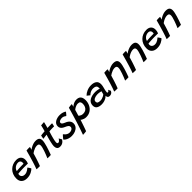

<svg xmlns="http://www.w3.org/2000/svg" viewBox="508 -2703 4912 4912"><g transform="rotate(-45 2964.0 -247.0)"><path d="M483.5 -104.5Q468.5 -89.5 445 -72Q421.5 -54.5 390 -38.8Q358.5 -23 318.5 -13Q278.5 -3 230 -3Q138 -3 83.5 -52.5Q29 -102 29 -195.5Q29 -271.5 54.5 -333.5Q80 -395.5 125.2 -440.2Q170.5 -485 230.5 -509.2Q290.5 -533.5 360.5 -533.5Q444.5 -533.5 489.2 -490Q534 -446.5 534 -370.5Q534 -343 528 -314Q522 -285 510.5 -257.5Q504.5 -258 482.5 -258Q460.5 -258 430.8 -258.2Q401 -258.5 372.5 -258.2Q344 -258 325.5 -257.5Q295 -257 260.5 -255Q226 -253 196.5 -250.5Q167 -248 150.5 -245Q145.5 -229.5 145.5 -205.5Q145.5 -178.5 159.5 -157.5Q173.5 -136.5 198 -124.5Q222.5 -112.5 255 -112.5Q287 -112.5 314 -121.8Q341 -131 362.5 -144.8Q384 -158.5 400 -172Q416 -185.5 426.5 -194Q429 -191.5 437 -181.5Q445 -171.5 454.8 -157.8Q464.5 -144 472.8 -130Q481 -116 483.5 -104.5ZM172 -320.5Q185.5 -323 210 -325.2Q234.5 -327.5 266.8 -329.2Q299 -331 335 -331.5Q356 -332 376 -332.2Q396 -332.5 410 -332.5Q424 -332.5 427.5 -332.5Q430 -341 431 -352.2Q432 -363.5 432 -374Q432 -395 423.2 -413.2Q414.5 -431.5 395.5 -442.8Q376.5 -454 345.5 -454Q306 -454 269.2 -437Q232.5 -420 206.5 -390Q180.5 -360 172 -320.5Z M682 6.5Q670.5 6.5 654.2 6.5Q638 6.5 621.5 6.5Q607 6 588.5 5Q570 4 561.5 3Q577.5 -38.5 594.8 -89Q612 -139.5 631.2 -202.2Q650.5 -265 672.8 -343Q695 -421 721 -517.5Q736 -519.5 756.2 -521Q776.5 -522.5 797 -522.5Q810.5 -522.5 823.8 -521.8Q837 -521 846 -519.5Q845.5 -514.5 841.5 -499Q837.5 -483.5 833 -466.5Q828.5 -449.5 824.5 -438.5Q845.5 -458 883.8 -479.5Q922 -501 967.2 -515.5Q1012.5 -530 1054.5 -530Q1131 -530 1162.8 -499.8Q1194.5 -469.5 1194.5 -410.5Q1194.5 -376 1184 -326.5Q1173.5 -277 1156.5 -220Q1139.5 -163 1119.5 -105.8Q1099.5 -48.5 1080.5 1.5Q1072 2.5 1055.2 3.2Q1038.5 4 1020 4Q1000.5 4 983.5 3.2Q966.5 2.5 957.5 1.5Q974.5 -37 993.8 -85.5Q1013 -134 1030.5 -184.2Q1048 -234.5 1059 -278.5Q1070 -322.5 1070 -351Q1070 -383.5 1053.5 -401.5Q1037 -419.5 997.5 -419.5Q958 -419.5 919.8 -406.2Q881.5 -393 849.8 -374.5Q818 -356 797 -340Q773.5 -257.5 751.2 -189.2Q729 -121 711.2 -71Q693.5 -21 682 6.5Z M1566 -76.5Q1553 -54.5 1531.8 -31.8Q1510.5 -9 1479 6.2Q1447.5 21.5 1403 21.5Q1343 21.5 1317.2 -13.5Q1291.5 -48.5 1291.5 -101Q1291.5 -123 1297.5 -158.2Q1303.5 -193.5 1313 -234.2Q1322.5 -275 1333.2 -315.2Q1344 -355.5 1354 -389Q1364 -422.5 1370.5 -441.5Q1323.5 -437 1287 -431.5Q1250.5 -426 1239 -423.5Q1240.5 -443 1244.2 -464.8Q1248 -486.5 1251.8 -503.2Q1255.5 -520 1256.5 -525Q1286 -529 1323 -533Q1360 -537 1396.5 -539Q1403.5 -562 1410.2 -586.8Q1417 -611.5 1423 -635.5Q1428 -656 1432.5 -675.8Q1437 -695.5 1439.5 -708.5L1551.5 -716.5Q1551 -712.5 1547.5 -697Q1544 -681.5 1538.5 -659.2Q1533 -637 1526 -612Q1522 -597 1517.5 -580Q1513 -563 1508.5 -545.5Q1524.5 -546.5 1546.8 -547.5Q1569 -548.5 1582.5 -548.5Q1605.5 -549.5 1625.5 -549.2Q1645.5 -549 1659.2 -548.8Q1673 -548.5 1676.5 -548.5Q1674.5 -531.5 1668.2 -503.8Q1662 -476 1656.5 -456Q1651.5 -456.5 1622.8 -456.5Q1594 -456.5 1566 -455Q1546.5 -454.5 1523.2 -453Q1500 -451.5 1481.5 -450.5Q1474.5 -429.5 1464.2 -397Q1454 -364.5 1443.2 -326.5Q1432.5 -288.5 1423.2 -251Q1414 -213.5 1408 -182.5Q1402 -151.5 1402 -133.5Q1402 -110 1409.5 -96.2Q1417 -82.5 1438 -82.5Q1457.5 -82.5 1473.2 -95.2Q1489 -108 1500.8 -124.8Q1512.5 -141.5 1519.5 -154.5Q1522 -151.5 1528.8 -140.2Q1535.5 -129 1543.5 -115.2Q1551.5 -101.5 1557.8 -90.5Q1564 -79.5 1566 -76.5Z M1804 40Q1751 40 1706.2 26.2Q1661.5 12.5 1629.5 -8.8Q1597.5 -30 1584 -51.5Q1589 -59 1600.2 -73Q1611.5 -87 1625 -103Q1638.5 -119 1651.5 -133Q1664.5 -147 1673 -154Q1689 -131 1712.8 -109.5Q1736.5 -88 1765.8 -74.8Q1795 -61.5 1826.5 -61.5Q1857 -61.5 1884.8 -71.2Q1912.5 -81 1930.2 -100.5Q1948 -120 1948 -150Q1948 -182 1921 -203.8Q1894 -225.5 1849.5 -244Q1811 -260 1782.5 -279.8Q1754 -299.5 1738.2 -326.8Q1722.5 -354 1722.5 -392Q1722.5 -435 1743 -466.8Q1763.5 -498.5 1798 -519.2Q1832.5 -540 1874.2 -550.2Q1916 -560.5 1958.5 -560.5Q2020 -560.5 2067 -544.8Q2114 -529 2137 -509.5Q2132 -500.5 2120.2 -485Q2108.5 -469.5 2093.8 -452.5Q2079 -435.5 2064.5 -422Q2046 -438.5 2015.8 -453.5Q1985.5 -468.5 1949 -468.5Q1930.5 -468.5 1910.8 -465Q1891 -461.5 1873.5 -453.5Q1856 -445.5 1845.2 -432.8Q1834.5 -420 1834.5 -401.5Q1834.5 -377 1857.8 -359Q1881 -341 1923.5 -323.5Q1964.5 -308 1996 -285.2Q2027.5 -262.5 2045.8 -231.5Q2064 -200.5 2064 -160.5Q2064 -95 2027.2 -50.2Q1990.5 -5.5 1931.2 17.2Q1872 40 1804 40Z M2026 221Q2054.5 143.5 2083.2 57Q2112 -29.5 2139.5 -116.2Q2167 -203 2190.5 -281.8Q2214 -360.5 2232.5 -423.5Q2251 -486.5 2261 -525.5Q2286.5 -532.5 2318.8 -535.8Q2351 -539 2380 -539Q2377.5 -525.5 2371.8 -502.8Q2366 -480 2361 -462Q2374.5 -475 2401 -493Q2427.5 -511 2464.8 -524.8Q2502 -538.5 2547 -538.5Q2602 -538.5 2636.2 -517Q2670.5 -495.5 2686.5 -456.5Q2702.5 -417.5 2702.5 -364Q2702.5 -274.5 2666.2 -200.8Q2630 -127 2564 -83.2Q2498 -39.5 2408 -39.5Q2372.5 -39.5 2340 -49.5Q2307.5 -59.5 2284.5 -73.5Q2261.5 -87.5 2254.5 -99Q2251 -87.5 2241.5 -58.5Q2232 -29.5 2219.2 8.8Q2206.5 47 2192.8 86.5Q2179 126 2167 159Q2155 192 2148 210.5Q2126.5 214.5 2102.8 216.8Q2079 219 2058.5 220Q2038 221 2026 221ZM2415 -157Q2470.5 -157 2508.5 -181.8Q2546.5 -206.5 2566.2 -249.5Q2586 -292.5 2586 -346.5Q2586 -391.5 2566.2 -415.5Q2546.5 -439.5 2498 -439.5Q2470 -439.5 2444.5 -432Q2419 -424.5 2397.8 -413.2Q2376.5 -402 2360.8 -390.5Q2345 -379 2336 -370.5Q2334.5 -364.5 2329.8 -348.2Q2325 -332 2319 -311.2Q2313 -290.5 2306.8 -269.8Q2300.5 -249 2295.5 -233Q2290.5 -217 2288.5 -210.5Q2296 -202 2311.5 -189.2Q2327 -176.5 2352.2 -166.8Q2377.5 -157 2415 -157Z M2917.5 9.5Q2831.5 9.5 2780.8 -24Q2730 -57.5 2730 -133.5Q2730 -188.5 2754.8 -227Q2779.5 -265.5 2821.5 -289.2Q2863.5 -313 2915.8 -324Q2968 -335 3023.5 -335Q3054 -335 3083.8 -330.5Q3113.5 -326 3135.2 -320.2Q3157 -314.5 3164 -310Q3166 -321.5 3166 -336.2Q3166 -351 3163 -365Q3158.5 -402.5 3127 -420Q3095.5 -437.5 3047 -437.5Q3012 -437.5 2979.2 -427Q2946.5 -416.5 2920.2 -399Q2894 -381.5 2876 -361L2798.5 -423Q2844 -471 2915.5 -502Q2987 -533 3067.5 -533Q3161.5 -533 3216.2 -494Q3271 -455 3271 -368.5Q3271 -343.5 3266 -314.5Q3261 -285.5 3252.5 -256Q3242.5 -219.5 3234 -183.5Q3225.5 -147.5 3225.5 -121Q3225.5 -106.5 3230.8 -102Q3236 -97.5 3245.5 -97.5Q3261 -97.5 3273.5 -109Q3286 -120.5 3294.5 -142L3327 -73Q3313.5 -37 3283.2 -17.2Q3253 2.5 3216.5 2.5Q3178 2.5 3159.2 -18.2Q3140.5 -39 3140.5 -81Q3126.5 -60 3093.2 -39Q3060 -18 3014.5 -4.2Q2969 9.5 2917.5 9.5ZM2958 -82Q2987.5 -82 3018.8 -90.5Q3050 -99 3078.2 -113.8Q3106.5 -128.5 3126 -146.5Q3132.5 -172 3138 -193.5Q3143.5 -215 3149 -233Q3137 -238 3101.5 -245.2Q3066 -252.5 3020.5 -252.5Q2991 -252.5 2961.2 -246.5Q2931.5 -240.5 2906.8 -228.5Q2882 -216.5 2867 -197.8Q2852 -179 2852 -153.5Q2852 -114.5 2878 -98.2Q2904 -82 2958 -82Z M3494 6.5Q3482.5 6.5 3466.2 6.5Q3450 6.5 3433.5 6.5Q3419 6 3400.5 5Q3382 4 3373.5 3Q3389.5 -38.5 3406.8 -89Q3424 -139.5 3443.2 -202.2Q3462.5 -265 3484.8 -343Q3507 -421 3533 -517.5Q3548 -519.5 3568.2 -521Q3588.5 -522.5 3609 -522.5Q3622.5 -522.5 3635.8 -521.8Q3649 -521 3658 -519.5Q3657.5 -514.5 3653.5 -499Q3649.5 -483.5 3645 -466.5Q3640.5 -449.5 3636.5 -438.5Q3657.5 -458 3695.8 -479.5Q3734 -501 3779.2 -515.5Q3824.5 -530 3866.5 -530Q3943 -530 3974.8 -499.8Q4006.5 -469.5 4006.5 -410.5Q4006.5 -376 3996 -326.5Q3985.5 -277 3968.5 -220Q3951.5 -163 3931.5 -105.8Q3911.5 -48.5 3892.5 1.5Q3884 2.5 3867.2 3.2Q3850.5 4 3832 4Q3812.5 4 3795.5 3.2Q3778.5 2.5 3769.5 1.5Q3786.5 -37 3805.8 -85.5Q3825 -134 3842.5 -184.2Q3860 -234.5 3871 -278.5Q3882 -322.5 3882 -351Q3882 -383.5 3865.5 -401.5Q3849 -419.5 3809.5 -419.5Q3770 -419.5 3731.8 -406.2Q3693.5 -393 3661.8 -374.5Q3630 -356 3609 -340Q3585.5 -257.5 3563.2 -189.2Q3541 -121 3523.2 -71Q3505.5 -21 3494 6.5Z M4159 6.5Q4147.5 6.5 4131.2 6.5Q4115 6.5 4098.5 6.5Q4084 6 4065.5 5Q4047 4 4038.5 3Q4054.5 -38.5 4071.8 -89Q4089 -139.5 4108.2 -202.2Q4127.5 -265 4149.8 -343Q4172 -421 4198 -517.5Q4213 -519.5 4233.2 -521Q4253.5 -522.5 4274 -522.5Q4287.5 -522.5 4300.8 -521.8Q4314 -521 4323 -519.5Q4322.5 -514.5 4318.5 -499Q4314.5 -483.5 4310 -466.5Q4305.5 -449.5 4301.5 -438.5Q4322.5 -458 4360.8 -479.5Q4399 -501 4444.2 -515.5Q4489.5 -530 4531.5 -530Q4608 -530 4639.8 -499.8Q4671.5 -469.5 4671.5 -410.5Q4671.5 -376 4661 -326.5Q4650.5 -277 4633.5 -220Q4616.5 -163 4596.5 -105.8Q4576.5 -48.5 4557.5 1.5Q4549 2.5 4532.2 3.2Q4515.5 4 4497 4Q4477.5 4 4460.5 3.2Q4443.5 2.5 4434.5 1.5Q4451.5 -37 4470.8 -85.5Q4490 -134 4507.5 -184.2Q4525 -234.5 4536 -278.5Q4547 -322.5 4547 -351Q4547 -383.5 4530.5 -401.5Q4514 -419.5 4474.5 -419.5Q4435 -419.5 4396.8 -406.2Q4358.5 -393 4326.8 -374.5Q4295 -356 4274 -340Q4250.5 -257.5 4228.2 -189.2Q4206 -121 4188.2 -71Q4170.5 -21 4159 6.5Z M5192.5 -104.5Q5177.5 -89.5 5154 -72Q5130.5 -54.5 5099 -38.8Q5067.5 -23 5027.5 -13Q4987.5 -3 4939 -3Q4847 -3 4792.5 -52.5Q4738 -102 4738 -195.5Q4738 -271.5 4763.5 -333.5Q4789 -395.5 4834.2 -440.2Q4879.5 -485 4939.5 -509.2Q4999.5 -533.5 5069.5 -533.5Q5153.5 -533.5 5198.2 -490Q5243 -446.5 5243 -370.5Q5243 -343 5237 -314Q5231 -285 5219.5 -257.5Q5213.5 -258 5191.5 -258Q5169.5 -258 5139.8 -258.2Q5110 -258.5 5081.5 -258.2Q5053 -258 5034.5 -257.5Q5004 -257 4969.5 -255Q4935 -253 4905.5 -250.5Q4876 -248 4859.5 -245Q4854.5 -229.5 4854.5 -205.5Q4854.5 -178.5 4868.5 -157.5Q4882.5 -136.5 4907 -124.5Q4931.5 -112.5 4964 -112.5Q4996 -112.5 5023 -121.8Q5050 -131 5071.5 -144.8Q5093 -158.5 5109 -172Q5125 -185.5 5135.5 -194Q5138 -191.5 5146 -181.5Q5154 -171.5 5163.8 -157.8Q5173.5 -144 5181.8 -130Q5190 -116 5192.5 -104.5ZM4881 -320.5Q4894.5 -323 4919 -325.2Q4943.5 -327.5 4975.8 -329.2Q5008 -331 5044 -331.5Q5065 -332 5085 -332.2Q5105 -332.5 5119 -332.5Q5133 -332.5 5136.5 -332.5Q5139 -341 5140 -352.2Q5141 -363.5 5141 -374Q5141 -395 5132.2 -413.2Q5123.5 -431.5 5104.5 -442.8Q5085.5 -454 5054.5 -454Q5015 -454 4978.2 -437Q4941.5 -420 4915.5 -390Q4889.5 -360 4881 -320.5Z M5391 6.5Q5379.5 6.5 5363.2 6.5Q5347 6.5 5330.5 6.5Q5316 6 5297.5 5Q5279 4 5270.5 3Q5286.5 -38.5 5303.8 -89Q5321 -139.5 5340.2 -202.2Q5359.5 -265 5381.8 -343Q5404 -421 5430 -517.5Q5445 -519.5 5465.2 -521Q5485.5 -522.5 5506 -522.5Q5519.5 -522.5 5532.8 -521.8Q5546 -521 5555 -519.5Q5554.5 -514.5 5550.5 -499Q5546.5 -483.5 5542 -466.5Q5537.5 -449.5 5533.5 -438.5Q5554.5 -458 5592.8 -479.5Q5631 -501 5676.2 -515.5Q5721.5 -530 5763.5 -530Q5840 -530 5871.8 -499.8Q5903.5 -469.5 5903.5 -410.5Q5903.5 -376 5893 -326.5Q5882.5 -277 5865.5 -220Q5848.5 -163 5828.5 -105.8Q5808.5 -48.5 5789.5 1.5Q5781 2.5 5764.2 3.2Q5747.5 4 5729 4Q5709.5 4 5692.5 3.2Q5675.5 2.5 5666.5 1.5Q5683.5 -37 5702.8 -85.5Q5722 -134 5739.5 -184.2Q5757 -234.5 5768 -278.5Q5779 -322.5 5779 -351Q5779 -383.5 5762.5 -401.5Q5746 -419.5 5706.5 -419.5Q5667 -419.5 5628.8 -406.2Q5590.5 -393 5558.8 -374.5Q5527 -356 5506 -340Q5482.5 -257.5 5460.2 -189.2Q5438 -121 5420.2 -71Q5402.5 -21 5391 6.5Z"/></g></svg>

Font: Grandstander Thin Medium
Style: Italic
Weight: 500
Italic angle: -15°
Version: Version 1.200